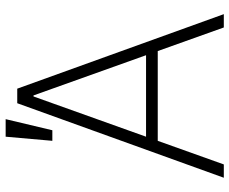

<svg xmlns="http://www.w3.org/2000/svg" viewBox="-86 -722 808 676"><g transform="rotate(-90 318.0 -384.0)"><path d="M77.1 0H30.2L292.6 -727.3H343.8L606.2 0H559.3L476.2 -232.6H160.2ZM174.7 -273.8H461.6L320 -670.1H316.4ZM160.2 -603.7 174.7 -768.1H236.5L197.4 -603.7Z"/></g></svg>

Font: Inter UI Extra Light
Style: Regular
Weight: 200
Designer: Rasmus Andersson
Foundry: rsms
Version: 3.2;8d6f07862